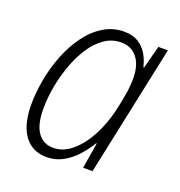

<svg xmlns="http://www.w3.org/2000/svg" viewBox="-105 -631 686 731"><g transform="rotate(20 237.5 -266.0)"><path d="M161.1 9.8Q122.6 9.8 95 -10Q67.4 -29.8 53 -67.4Q38.6 -105 38.6 -157.7Q38.6 -207.5 48.3 -260.5Q58.1 -313.5 77.6 -363.3Q97.2 -413.1 126.2 -453.1Q155.3 -493.2 193.4 -516.8Q231.4 -540.5 277.8 -540.5Q312 -540.5 335 -526.1Q357.9 -511.7 371.6 -488.5Q385.3 -465.3 391.1 -438.5H394.5L418.5 -530.3H457L344.7 0H306.6L323.7 -104.5H321.3Q303.7 -74.7 279.8 -48.6Q255.9 -22.5 226.1 -6.3Q196.3 9.8 161.1 9.8ZM173.3 -32.2Q213.4 -32.2 248.3 -61.8Q283.2 -91.3 309.6 -140.4Q335.9 -189.5 349.6 -248Q358.9 -287.1 364.3 -321.3Q369.6 -355.5 369.6 -384.8Q369.6 -437.5 345.9 -467.8Q322.3 -498 280.8 -498Q244.1 -498 213.6 -477.1Q183.1 -456.1 159.9 -420.7Q136.7 -385.3 120.6 -341.1Q104.5 -296.9 95.9 -249.8Q87.4 -202.6 87.4 -159.2Q87.4 -96.2 109.9 -64.2Q132.3 -32.2 173.3 -32.2Z"/></g></svg>

Font: Open Sans SemiCondensed Light
Style: Italic
Weight: 300
Width: 4
Italic angle: -12°
Designer: Monotype Design Team
Foundry: Monotype Imaging Inc.
Version: Version 3.000